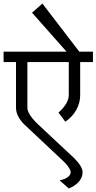

<svg xmlns="http://www.w3.org/2000/svg" viewBox="-33 -943 546 1087"><path d="M-12.7 -591.8V-650.4H343.8L148.4 -871.1L207 -922.9L416 -650.4H493.2V-591.8H420.9V-403.3Q420.9 -360.4 398.9 -320.8Q377 -281.2 336.9 -253.9L297.9 -305.7Q325.2 -329.1 340.8 -355Q356.4 -380.9 356.4 -405.3V-591.8H122.1V-332Q122.1 -316.4 135.7 -293.9Q149.4 -271.5 173.8 -247.1L388.7 -45.9Q411.1 -23.4 422.9 -3.4Q434.6 16.6 434.6 32.2Q434.6 61.5 413.1 85.9Q391.6 110.4 356.4 124L304.7 78.1Q332 73.2 349.6 60.5Q367.2 47.9 367.2 32.2Q367.2 22.5 357.4 6.8Q347.7 -8.8 330.1 -26.4L116.2 -227.5Q88.9 -251 73.2 -278.3Q57.6 -305.7 57.6 -333V-591.8Z"/></svg>

Font: Lohit Devanagari
Style: Regular
Weight: 400
Version: 2.95.4